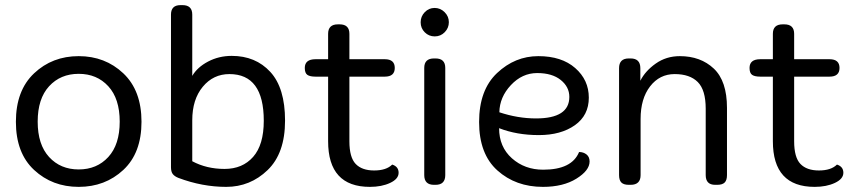

<svg xmlns="http://www.w3.org/2000/svg" viewBox="-20 -721 3320 749"><path d="M113 -435Q184 -502 287 -502Q390 -502 461 -435Q532 -368 532 -246Q532 -124 461 -58Q390 8 287 8Q184 8 113 -58Q42 -124 42 -246Q42 -368 113 -435ZM402.5 -384.5Q358 -433 287 -433Q216 -433 171.5 -384.5Q127 -336 127 -246.5Q127 -157 171.5 -108.5Q216 -60 287 -60Q358 -60 402.5 -108.5Q447 -157 447 -246.5Q447 -336 402.5 -384.5Z M684 -701H692Q730 -701 730 -664V-425Q750 -459 792 -481Q834 -503 884 -503Q977 -503 1034.5 -440.5Q1092 -378 1092 -250.5Q1092 -123 1024 -57.5Q956 8 862.5 8Q769 8 676 -27Q661 -33 654 -42Q647 -51 647 -69V-664Q647 -701 684 -701ZM875 -432Q812 -432 771 -382.5Q730 -333 730 -252V-92Q786 -62 856 -62Q926 -62 967.5 -109Q1009 -156 1009 -250Q1009 -432 875 -432Z M1298 -626H1305Q1343 -626 1343 -589V-490H1481Q1520 -490 1520 -456Q1520 -422 1481 -422H1343V-170Q1343 -107 1367.5 -81.5Q1392 -56 1439.5 -56Q1487 -56 1510 -79Q1535 -71 1535 -47Q1535 -23 1502 -7.5Q1469 8 1423 8Q1260 8 1260 -170V-422H1211Q1189 -422 1179 -429Q1169 -436 1169 -456Q1169 -490 1211 -490H1260V-589Q1260 -626 1298 -626Z M1673 -493H1679Q1717 -493 1717 -456V-38Q1717 0 1679 0H1673Q1635 0 1635 -38V-456Q1635 -493 1673 -493ZM1621 -634Q1621 -657 1637 -673.5Q1653 -690 1675.5 -690Q1698 -690 1714.5 -673.5Q1731 -657 1731 -634.5Q1731 -612 1715 -595.5Q1699 -579 1676 -579Q1653 -579 1637 -595Q1621 -611 1621 -634Z M1927 -221Q1927 -148 1977 -103.5Q2027 -59 2099 -59Q2211 -59 2239 -128Q2256 -128 2268 -118.5Q2280 -109 2280 -91Q2280 -56 2228.5 -24Q2177 8 2098 8Q1992 8 1920.5 -56Q1849 -120 1849 -245Q1849 -370 1919 -436Q1989 -502 2080 -502Q2171 -502 2224 -455.5Q2277 -409 2277 -340Q2277 -271 2222.5 -232.5Q2168 -194 2082 -194Q1996 -194 1927 -221ZM1928 -283Q2000 -259 2071 -259Q2201 -259 2201 -343Q2201 -382 2167.5 -409Q2134 -436 2075.5 -436Q2017 -436 1973 -389Q1929 -342 1928 -283Z M2433 -493H2440Q2478 -493 2478 -455V-406Q2497 -444 2538 -473Q2579 -502 2632 -502Q2713 -502 2764.5 -453.5Q2816 -405 2816 -300V-38Q2816 -18 2807 -9Q2798 0 2778 0H2770Q2733 0 2733 -38V-297Q2733 -370 2702 -401Q2671 -432 2612 -432Q2553 -432 2516 -384Q2479 -336 2479 -257V-38Q2479 0 2440 0H2433Q2413 0 2404 -9Q2395 -18 2395 -38V-455Q2395 -493 2433 -493Z M3033 -626H3040Q3078 -626 3078 -589V-490H3216Q3255 -490 3255 -456Q3255 -422 3216 -422H3078V-170Q3078 -107 3102.5 -81.5Q3127 -56 3174.5 -56Q3222 -56 3245 -79Q3270 -71 3270 -47Q3270 -23 3237 -7.5Q3204 8 3158 8Q2995 8 2995 -170V-422H2946Q2924 -422 2914 -429Q2904 -436 2904 -456Q2904 -490 2946 -490H2995V-589Q2995 -626 3033 -626Z"/></svg>

Font: Merge One
Style: Regular
Weight: 400
Designer: Kosal Sen
Foundry: Philatype
Version: Version 1.001